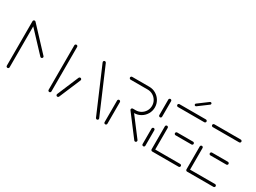

<svg xmlns="http://www.w3.org/2000/svg" viewBox="-41 -1253 2432 1822"><g transform="rotate(30 1175.0 -342.0)"><path d="M49.6 -518.5Q55.9 -518.5 60.4 -514.1Q64.8 -509.6 64.8 -503.3V-15.6Q64.8 -9.3 60.4 -4.8Q55.9 -0.4 49.6 -0.4Q43.3 -0.4 38.7 -4.8Q34.1 -9.3 34.1 -15.6V-503.3Q34.1 -509.6 38.7 -514.1Q43.3 -518.5 49.6 -518.5ZM294.1 -258.5Q294.1 -252.2 289.4 -247.8Q284.8 -243.3 278.5 -243.3Q271.1 -243.3 267.4 -248.1L39.3 -491.1Q34.8 -496.3 34.8 -502.2Q34.8 -508.1 39.4 -512.8Q44.1 -517.4 50.4 -517.4Q57 -517.4 61.9 -512.6L289.6 -268.9Q294.1 -264.4 294.1 -258.5ZM507.8 -518.5Q514.1 -518.5 518.5 -514.1Q523 -509.6 523 -503.3V-15.6Q523 -9.3 518.5 -4.8Q514.1 -0.4 507.8 -0.4Q501.5 -0.4 496.9 -4.8Q492.2 -9.3 492.2 -15.6V-503.3Q492.2 -509.6 496.9 -514.1Q501.5 -518.5 507.8 -518.5Z M596.3 0Q590 0 585.6 -4.6Q581.1 -9.3 581.1 -15.6Q581.1 -18.9 582.2 -21.5L681.5 -257Q683.3 -261.1 687.2 -263.5Q691.1 -265.9 695.6 -265.9Q701.9 -265.9 706.5 -261.3Q711.1 -256.7 711.1 -250.4Q711.1 -247.4 710 -244.4L610.4 -8.9Q608.5 -4.8 604.6 -2.4Q600.7 0 596.3 0ZM1044.4 -15.6Q1044.4 -9.3 1039.8 -4.6Q1035.2 0 1028.9 0Q1024.4 0 1020.6 -2.4Q1016.7 -4.8 1014.8 -8.9L806.7 -494.8Q804.4 -499.6 804.4 -503.3Q804.4 -509.6 808.9 -514.1Q813.3 -518.5 819.6 -518.5Q824.1 -518.5 828 -516.1Q831.9 -513.7 833.7 -509.6L1041.9 -23.7Q1044.4 -18.1 1044.4 -15.6Z M1120.7 -0.4Q1114.4 -0.4 1110 -4.8Q1105.6 -9.3 1105.6 -15.6V-252.6Q1105.6 -258.9 1110 -263.3Q1114.4 -267.8 1120.7 -267.8Q1127 -267.8 1131.7 -263.3Q1136.3 -258.9 1136.3 -252.6V-15.6Q1136.3 -9.3 1131.7 -4.8Q1127 -0.4 1120.7 -0.4ZM1463.7 -15.6Q1463.7 -9.3 1459.3 -4.6Q1454.8 0 1448.1 0Q1441.1 0 1436.3 -5.9L1261.5 -236.3Q1258.5 -240.7 1258.5 -245.2Q1258.5 -251.5 1263.1 -256.1Q1267.8 -260.7 1274.1 -260.7Q1281.9 -260.7 1286.3 -254.4L1460.7 -24.8Q1463.7 -20.7 1463.7 -15.6ZM1258.5 -245.6Q1258.5 -251.9 1263.1 -256.3Q1267.8 -260.7 1274.1 -260.7H1305.2Q1335.9 -260.7 1362 -276.1Q1388.1 -291.5 1403.3 -317.6Q1418.5 -343.7 1418.5 -374.4Q1418.5 -405.2 1403.3 -431.3Q1388.1 -457.4 1362 -472.6Q1335.9 -487.8 1305.2 -487.8H1117.8Q1111.5 -487.8 1106.9 -492.4Q1102.2 -497 1102.2 -503.3Q1102.2 -509.6 1106.9 -514.1Q1111.5 -518.5 1117.8 -518.5H1305.2Q1344.4 -518.5 1377.4 -499.1Q1410.4 -479.6 1429.8 -446.7Q1449.3 -413.7 1449.3 -374.4Q1449.3 -335.2 1429.8 -302Q1410.4 -268.9 1377.4 -249.4Q1344.4 -230 1305.2 -230H1274.1Q1267.8 -230 1263.1 -234.6Q1258.5 -239.3 1258.5 -245.6Z M1537.4 -0.4Q1531.1 -0.4 1526.5 -4.8Q1521.9 -9.3 1521.9 -15.6V-185.2Q1521.9 -191.5 1526.5 -196.1Q1531.1 -200.7 1537.4 -200.7Q1543.7 -200.7 1548.1 -196.1Q1552.6 -191.5 1552.6 -185.2V-15.6Q1552.6 -9.3 1548.1 -4.8Q1543.7 -0.4 1537.4 -0.4ZM1537.4 -318.1Q1531.1 -318.1 1526.5 -322.6Q1521.9 -327 1521.9 -333.3V-503.3Q1521.9 -509.6 1526.5 -514.1Q1531.1 -518.5 1537.4 -518.5Q1543.7 -518.5 1548.1 -514.1Q1552.6 -509.6 1552.6 -503.3V-333.3Q1552.6 -327 1548.1 -322.6Q1543.7 -318.1 1537.4 -318.1Z M1620.7 -15.9V-267.4Q1620.7 -273.7 1625.4 -278.1Q1630 -282.6 1636.3 -282.6Q1642.6 -282.6 1647 -278.1Q1651.5 -273.7 1651.5 -267.4V-15.9ZM1940.7 -15.6Q1940.7 -9.3 1936.1 -4.6Q1931.5 0 1925.2 0H1636.3Q1630 0 1625.4 -4.6Q1620.7 -9.3 1620.7 -15.6Q1620.7 -21.9 1625.4 -26.3Q1630 -30.7 1636.3 -30.7H1925.2Q1931.5 -30.7 1936.1 -26.3Q1940.7 -21.9 1940.7 -15.6ZM1735.9 -259.3Q1735.9 -265.6 1740.4 -270.2Q1744.8 -274.8 1751.1 -274.8H1925.2Q1931.5 -274.8 1936.1 -270.2Q1940.7 -265.6 1940.7 -259.3Q1940.7 -253 1936.1 -248.5Q1931.5 -244.1 1925.2 -244.1H1751.1Q1744.8 -244.1 1740.4 -248.5Q1735.9 -253 1735.9 -259.3ZM1620.7 -503.3Q1620.7 -509.6 1625.4 -514.1Q1630 -518.5 1636.3 -518.5H1925.2Q1931.5 -518.5 1936.1 -514.1Q1940.7 -509.6 1940.7 -503.3Q1940.7 -497 1936.1 -492.4Q1931.5 -487.8 1925.2 -487.8H1636.3Q1630 -487.8 1625.4 -492.4Q1620.7 -497 1620.7 -503.3ZM1775.6 -578.1Q1770.4 -578.1 1766.7 -581.9Q1763 -585.6 1763 -591.1Q1763 -597.8 1768.1 -601.1L1875.9 -681.5Q1879.3 -683.7 1883.3 -683.7Q1888.9 -683.7 1892.6 -680Q1896.3 -676.3 1896.3 -670.7Q1896.3 -664.8 1891.1 -660.7L1783.3 -580.4Q1780 -578.1 1775.6 -578.1Z M2002.6 -15.9V-267.4Q2002.6 -273.7 2007.2 -278.1Q2011.9 -282.6 2018.1 -282.6Q2024.4 -282.6 2028.9 -278.1Q2033.3 -273.7 2033.3 -267.4V-15.9ZM2322.6 -15.6Q2322.6 -9.3 2318 -4.6Q2313.3 0 2307 0H2018.1Q2011.9 0 2007.2 -4.6Q2002.6 -9.3 2002.6 -15.6Q2002.6 -21.9 2007.2 -26.3Q2011.9 -30.7 2018.1 -30.7H2307Q2313.3 -30.7 2318 -26.3Q2322.6 -21.9 2322.6 -15.6ZM2117.8 -259.3Q2117.8 -265.6 2122.2 -270.2Q2126.7 -274.8 2133 -274.8H2307Q2313.3 -274.8 2318 -270.2Q2322.6 -265.6 2322.6 -259.3Q2322.6 -253 2318 -248.5Q2313.3 -244.1 2307 -244.1H2133Q2126.7 -244.1 2122.2 -248.5Q2117.8 -253 2117.8 -259.3ZM2002.6 -503.3Q2002.6 -509.6 2007.2 -514.1Q2011.9 -518.5 2018.1 -518.5H2307Q2313.3 -518.5 2318 -514.1Q2322.6 -509.6 2322.6 -503.3Q2322.6 -497 2318 -492.4Q2313.3 -487.8 2307 -487.8H2018.1Q2011.9 -487.8 2007.2 -492.4Q2002.6 -497 2002.6 -503.3Z"/></g></svg>

Font: 26F Galaxy Hebrew Ultra Light
Style: Regular
Weight: 200
Designer: C₂₉H₂₅N₃O₅
Version: Version 1.000